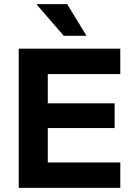

<svg xmlns="http://www.w3.org/2000/svg" viewBox="-20 -911 645 931"><path d="M563.3 0H70.8V-675H563.3V-551.7H211.7V-410H535.8V-290H211.7V-123.3H563.3ZM289.2 -737.5 159.2 -887.5V-890.8H305.8L397.5 -740.8V-737.5Z"/></svg>

Font: Funnel Display
Style: Bold
Weight: 700
Designer: NORD ID, Kristian Moeller
Foundry: Dicotype
Version: Version 1.000